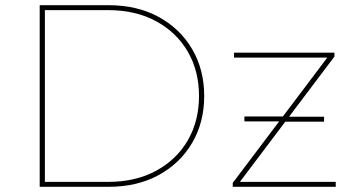

<svg xmlns="http://www.w3.org/2000/svg" viewBox="-20 -720 1367 740"><path d="M133 0V-700H398Q509 -700 592 -654.5Q675 -609 721 -530Q767 -451 767 -350Q767 -249 721 -170Q675 -91 592 -45.5Q509 0 398 0ZM153 -19H396Q503 -19 582 -62Q661 -105 704 -179.5Q747 -254 747 -350Q747 -446 704 -520.5Q661 -595 582 -638Q503 -681 396 -681H153ZM877 0V-15L1246 -504L1254 -498H882V-517H1269V-502L900 -13L888 -19H1274V0ZM1069 -251 1062 -252H922V-271H1076L1083 -270H1229V-251Z"/></svg>

Font: Montserrat Alternates Thin
Style: Regular
Weight: 100
Designer: Julieta Ulanovsky
Foundry: Julieta Ulanovsky
Version: Version 9.000